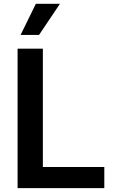

<svg xmlns="http://www.w3.org/2000/svg" viewBox="-20 -981 606 1001"><path d="M71.7 0H523.8V-110.4H203.5V-727.3H71.7ZM87.4 -799H183.6L292.6 -961.3H166.9Z"/></svg>

Font: Margiela Sans Semi Bold
Style: Regular
Weight: 600
Designer: Stefan Endress, Andreas Faust
Version: Version 1.100;FEAKit 1.0